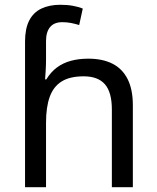

<svg xmlns="http://www.w3.org/2000/svg" viewBox="-20 -785 657 805"><path d="M85 -611Q85 -665 102.5 -699Q120 -733 153.5 -749Q187 -765 233 -765Q262 -765 286.5 -760.5Q311 -756 327 -749L312 -680Q296 -685 278.5 -688.5Q261 -692 241 -692Q207 -692 190 -671.5Q173 -651 173 -613V-535Q173 -513 171.5 -488Q170 -463 169 -452H174Q193 -483 218.5 -502Q244 -521 277 -530Q310 -539 350 -539Q410 -539 451.5 -518Q493 -497 515 -453.5Q537 -410 537 -343V0H449V-326Q449 -398 420 -431.5Q391 -465 331 -465Q273 -465 238.5 -443.5Q204 -422 188.5 -379Q173 -336 173 -271V0H85Z"/></svg>

Font: hexhindi15
Style: Regular
Weight: 400
Designer: Jelle Bosma - Monotype Design Team
Foundry: Monotype Imaging Inc.
Version: Version 2.006